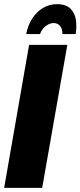

<svg xmlns="http://www.w3.org/2000/svg" viewBox="-25 -904 387 924"><path d="M-5 0 115 -688H299L178 0ZM101 -740Q109 -782 130 -814.5Q151 -847 181.5 -865.5Q212 -884 248 -884Q293 -884 314.5 -862Q336 -840 340.5 -807Q345 -774 339 -740H275Q276 -755 271 -767Q266 -779 256.5 -786Q247 -793 233 -793Q220 -793 206.5 -786Q193 -779 183 -767.5Q173 -756 168 -740Z"/></svg>

Font: Archivo ExtraCondensed Black
Style: Italic
Weight: 900
Width: 2
Italic angle: -10°
Designer: Hector Gatti
Foundry: Omnibus-Type
Version: Version 2.001